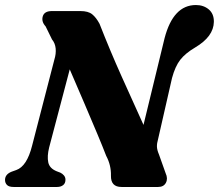

<svg xmlns="http://www.w3.org/2000/svg" viewBox="-24 -744 871 764"><path d="M171.5 -157Q163 -122.5 168 -98.2Q173 -74 201.5 -62.5L216 -57Q224.5 -53 230.5 -45.8Q236.5 -38.5 236.5 -29Q236.5 -14.5 227 -7.2Q217.5 0 203 0H30.5Q11.5 0 3.8 -8Q-4 -16 -4 -28Q-4 -50 21.5 -60.5L41 -67.5Q83 -82.5 103.5 -163.5L192.5 -507.5Q199.5 -530 197.5 -551Q195.5 -572 183 -587L157.5 -639Q140 -658 146.2 -679Q152.5 -700 182.5 -700H296Q327 -700 342.8 -687.2Q358.5 -674.5 372 -649.5Q413.5 -543.5 459.2 -441.5Q505 -339.5 547 -247L631 -592.5Q665.5 -724 755.5 -724Q786 -724 806.8 -706.5Q827.5 -689 827 -657Q826 -598.5 752.5 -555Q713.5 -532 693.2 -506Q673 -480 660.5 -433.5L605.5 -192.5Q600 -173.5 600.5 -160.2Q601 -147 608.5 -129.5L635 -55Q645 -33.5 636.2 -16.8Q627.5 0 605 0H459.5Q416.5 0 417.5 -45Q418.5 -86.5 398.5 -124Q385.5 -158 362.8 -212.2Q340 -266.5 311.8 -332.5Q283.5 -398.5 253.5 -468Z"/></svg>

Font: Fraunces 9pt
Style: Bold Italic
Weight: 700
Italic angle: -16°
Version: Version 1.000;[b76b70a41]